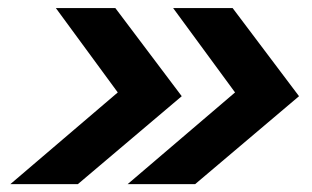

<svg xmlns="http://www.w3.org/2000/svg" viewBox="-20 -549 779 479"><path d="M466.8 -89.6H298.4L566.4 -318.4L412 -528.8H560.4L726 -309ZM174.2 -89.6H5.8L273.8 -318.4L119.4 -528.8H267.8L433.4 -309Z"/></svg>

Font: Be Vietnam Pro Variable Thin
Style: Italic
Weight: 100
Italic angle: -12°
Designer: Lam Bao, Tony Le, Vietanh Nguyen
Foundry: Yellow Type Foundry
Version: Version 1.002